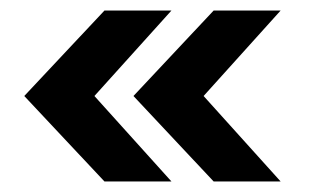

<svg xmlns="http://www.w3.org/2000/svg" viewBox="-20 -435 589 364"><path d="M366 -253 512 -91H385L233 -253L385 -415H512ZM305 -91H178L26 -253L178 -415H305L159 -253Z"/></svg>

Font: Hind Vadodara SemiBold
Style: Regular
Weight: 600
Designer: Hitesh Malaviya
Foundry: Indian Type Foundry
Version: Version 1.001;PS 1.0;hotconv 1.0.86;makeotf.lib2.5.63406; tt